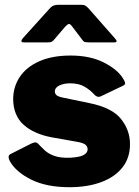

<svg xmlns="http://www.w3.org/2000/svg" viewBox="-20 -772 581 802"><path d="M373 -378Q358 -395 334 -409.5Q310 -424 273 -424Q247 -424 228 -415Q209 -406 209 -389Q209 -382 215.5 -375Q222 -368 249 -363L355 -341Q448 -322 485.5 -275Q523 -228 523 -170Q523 -112 491 -72Q459 -32 402 -11Q345 10 270 10Q174 10 110 -22Q46 -54 21 -99Q16 -108 16 -116Q16 -124 23 -128L110 -172Q123 -178 129.5 -177Q136 -176 141 -170Q153 -157 167.5 -143.5Q182 -130 206.5 -121Q231 -112 271 -113Q292 -114 309 -117.5Q326 -121 336 -129Q346 -137 346 -149Q346 -159 337.5 -167Q329 -175 300 -180L198 -198Q122 -212 79 -250.5Q36 -289 35 -357Q35 -409 62.5 -450.5Q90 -492 144 -516Q198 -540 275 -540Q357 -540 414.5 -510.5Q472 -481 494 -444Q499 -437 502 -428Q505 -419 494 -414L402 -370Q393 -366 386 -368.5Q379 -371 373 -378ZM325 -604 284 -658Q274 -672 268.5 -672Q263 -672 250 -658L204 -604Q197 -597 192.5 -596Q188 -595 178 -595H79Q70 -595 69.5 -600Q69 -605 76 -613L188 -737Q195 -745 203 -748.5Q211 -752 225 -752H320Q331 -752 337 -748Q343 -744 348 -739L459 -613Q476 -595 457 -595H352Q343 -595 336.5 -596Q330 -597 325 -604Z"/></svg>

Font: Libre Franklin Thin Black
Style: Regular
Weight: 900
Version: Version 3.000